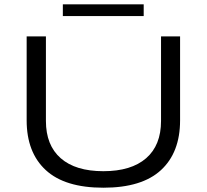

<svg xmlns="http://www.w3.org/2000/svg" viewBox="-20 -854 954 886"><path d="M270 -779.8V-834H643.1V-779.8ZM103 -298.8V-686H191.9V-295.9Q191.9 -183.6 260.3 -123.8Q328.6 -64 457 -64Q585.4 -64 654.3 -123.8Q723.1 -183.6 723.1 -295.9V-686H811V-298.8Q811 -150.4 722.9 -69.1Q634.8 12.2 457 12.2Q279.3 12.2 191.2 -69.1Q103 -150.4 103 -298.8Z"/></svg>

Font: Archivo Expanded Light
Style: Regular
Weight: 300
Width: 7
Designer: Hector Gatti
Foundry: Omnibus-Type
Version: Version 2.001